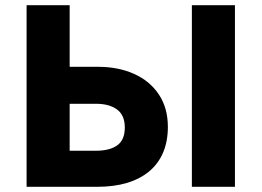

<svg xmlns="http://www.w3.org/2000/svg" viewBox="-20 -720 1008 740"><path d="M82.5 0V-700H248.5V-462.5H358Q436 -462.5 496.8 -435.2Q557.5 -408 592.2 -356Q627 -304 627 -231Q627 -176 609 -133Q591 -90 555.8 -60.2Q520.5 -30.5 470 -15.2Q419.5 0 354 0ZM248.5 -139H350Q402.5 -139 431.8 -159.8Q461 -180.5 461 -228.5Q461 -276.5 430.8 -298.2Q400.5 -320 351 -320H248.5ZM719.5 0V-700H885.5V0Z"/></svg>

Font: Geologica Cursive
Style: Bold
Weight: 700
Designer: Sindre Bremnes, Frode Helland
Foundry: Monokrom Skriftforlag AS
Version: Version 1.010;gftools[0.9.28]